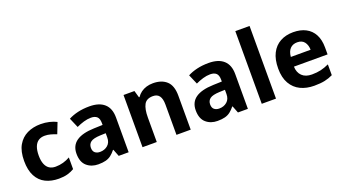

<svg xmlns="http://www.w3.org/2000/svg" viewBox="-59 -1319 3371 1887"><g transform="rotate(-20 1626.5 -375.0)"><path d="M311 10Q232 10 172.5 -19.5Q113 -49 80 -111.5Q47 -174 47 -270Q47 -371 83 -433.5Q119 -496 181 -526Q243 -556 322 -556Q369 -556 411.5 -546Q454 -536 487 -519L443 -406Q413 -418 382.5 -426.5Q352 -435 321 -435Q282 -435 255 -417Q228 -399 214 -362.5Q200 -326 200 -271Q200 -217 214.5 -181.5Q229 -146 255.5 -129Q282 -112 320 -112Q362 -112 400.5 -123Q439 -134 472 -153V-31Q441 -12 402 -1Q363 10 311 10Z M832 -556Q934 -556 988 -507.5Q1042 -459 1042 -364V0H938L909 -74H905Q882 -45 857.5 -26Q833 -7 801 1.5Q769 10 723 10Q651 10 603 -32Q555 -74 555 -161Q555 -246 617 -289.5Q679 -333 802 -337L893 -340V-358Q893 -407 871 -426.5Q849 -446 809 -446Q772 -446 733 -434.5Q694 -423 656 -405L612 -507Q655 -530 710.5 -543Q766 -556 832 -556ZM836 -251Q764 -248 736 -227Q708 -206 708 -167Q708 -132 728 -115.5Q748 -99 780 -99Q828 -99 861 -127.5Q894 -156 894 -208V-253Z M1497 -556Q1587 -556 1639 -508.5Q1691 -461 1691 -356V0H1542V-318Q1542 -377 1520.5 -407Q1499 -437 1454 -437Q1386 -437 1361 -390.5Q1336 -344 1336 -256V0H1187V-546H1301L1322 -473H1328Q1346 -500 1371.5 -518.5Q1397 -537 1428.5 -546.5Q1460 -556 1497 -556Z M2079 -556Q2181 -556 2235 -507.5Q2289 -459 2289 -364V0H2185L2156 -74H2152Q2129 -45 2104.5 -26Q2080 -7 2048 1.5Q2016 10 1970 10Q1898 10 1850 -32Q1802 -74 1802 -161Q1802 -246 1864 -289.5Q1926 -333 2049 -337L2140 -340V-358Q2140 -407 2118 -426.5Q2096 -446 2056 -446Q2019 -446 1980 -434.5Q1941 -423 1903 -405L1859 -507Q1902 -530 1957.5 -543Q2013 -556 2079 -556ZM2083 -251Q2011 -248 1983 -227Q1955 -206 1955 -167Q1955 -132 1975 -115.5Q1995 -99 2027 -99Q2075 -99 2108 -127.5Q2141 -156 2141 -208V-253Z M2583 0H2434V-760H2583Z M2963 -556Q3039 -556 3094 -527.5Q3149 -499 3178.5 -443.5Q3208 -388 3208 -308V-235H2856Q2858 -173 2894.5 -137.5Q2931 -102 2997 -102Q3049 -102 3090.5 -111.5Q3132 -121 3177 -142V-29Q3136 -9 3091.5 0.5Q3047 10 2982 10Q2901 10 2838.5 -20Q2776 -50 2740 -112.5Q2704 -175 2704 -269Q2704 -365 2736.5 -428.5Q2769 -492 2827.5 -524Q2886 -556 2963 -556ZM2967 -449Q2921 -449 2893 -420.5Q2865 -392 2860 -335H3067Q3066 -385 3041.5 -417Q3017 -449 2967 -449Z"/></g></svg>

Font: Noto Sans Syriac Eastern
Style: Bold
Weight: 700
Designer: Patrick Giasson and the Monotype Design Team
Foundry: Monotype Imaging Inc.
Version: Version 3.001